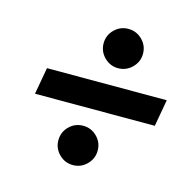

<svg xmlns="http://www.w3.org/2000/svg" viewBox="-89 -724 764 756"><g transform="rotate(15 293.0 -345.5)"><path d="M54.7 -291.5 74.2 -400.9H562.5L543 -291.5ZM344.2 -473.1Q311.5 -473.1 287.8 -496.8Q264.2 -520.5 264.2 -553.2Q264.2 -586.4 287.8 -609.9Q311.5 -633.3 344.2 -633.3Q377.4 -633.3 401.1 -609.9Q424.8 -586.4 424.8 -553.2Q424.8 -520.5 401.1 -496.8Q377.4 -473.1 344.2 -473.1ZM271 -58.6Q237.8 -58.6 214.4 -82.3Q190.9 -106 190.9 -138.7Q190.9 -171.9 214.4 -195.3Q237.8 -218.8 271 -218.8Q304.2 -218.8 327.6 -195.3Q351.1 -171.9 351.1 -138.7Q351.1 -106 327.6 -82.3Q304.2 -58.6 271 -58.6Z"/></g></svg>

Font: Cascadia Mono NF SemiBold
Style: Italic
Weight: 600
Italic angle: -10°
Monospace: yes
Designer: Aaron Bell
Foundry: Saja Typeworks
Version: Version 2404.023; ttfautohint (v1.8.4)